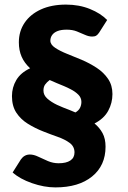

<svg xmlns="http://www.w3.org/2000/svg" viewBox="-20 -756 557 835"><path d="M221 59Q172 59 119 40.5Q66 22 35 -6L71 -63Q86 -84 110 -84Q127 -84 146.5 -74.5Q166 -65 188.5 -55.5Q211 -46 235 -46Q268 -46 286 -58Q304 -70 304 -93Q304 -119 283 -134.5Q262 -150 230.5 -161Q199 -172 169 -184Q133 -198 101.5 -217.5Q70 -237 51 -266Q32 -295 32 -338Q32 -376 51 -408Q70 -440 111 -459Q86 -482 74 -509.5Q62 -537 62 -572Q62 -620 87 -657Q112 -694 158 -715Q204 -736 267 -736Q324 -736 371 -717Q418 -698 446 -669L411 -614Q405 -605 398.5 -601Q392 -597 381 -597Q366 -597 349.5 -604.5Q333 -612 314 -619.5Q295 -627 270 -627Q246 -627 230.5 -621Q215 -615 207 -604Q199 -593 199 -579Q199 -562 220 -548Q241 -534 272.5 -521.5Q304 -509 335 -496Q370 -481 400.5 -461Q431 -441 450 -413Q469 -385 469 -347Q469 -308 450.5 -274Q432 -240 391 -219Q413 -201 426 -177Q439 -153 439 -118Q439 -36 380.5 11.5Q322 59 221 59ZM308 -267Q322 -275 328 -287Q334 -299 334 -313Q334 -331 320.5 -344.5Q307 -358 287 -368Q274 -375 258.5 -381.5Q243 -388 227 -394.5Q211 -401 196 -408Q183 -398 176 -388Q169 -378 169 -362Q169 -342 186 -327Q203 -312 228 -300Q241 -294 254.5 -288.5Q268 -283 281.5 -278Q295 -273 308 -267Z"/></svg>

Font: Aleo Black
Style: Regular
Weight: 900
Designer: Alessio Laiso
Foundry: Alessio Laiso
Version: Version 2.001;gftools[0.9.29]